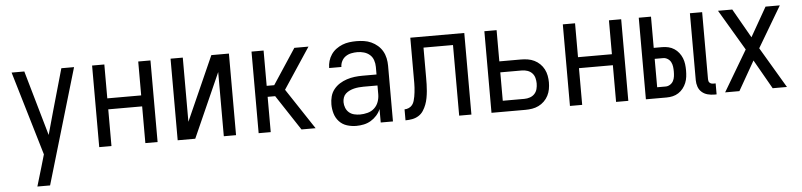

<svg xmlns="http://www.w3.org/2000/svg" viewBox="-45 -766 5089 1219"><g transform="rotate(-5 2500.0 -156.5)"><path d="M151 215Q160 185 169 154.5Q178 124 187 94L210 15L51 -520H132L251 -105L293 -256L368 -520H449L232 215Z M564 0V-520H642V-304H858V-520H936V0H858V-234H642V0Z M1064 0V-520H1142V-111L1324 -520H1436V0H1358V-409L1176 0Z M1580 0V-520H1657V-295H1705L1853 -520H1943L1771 -260L1943 0H1853L1705 -225H1657V0Z M2202 8Q2172 8 2143 -1Q2114 -10 2093.5 -32Q2073 -54 2064.5 -83Q2056 -112 2056 -142Q2056 -167 2062.5 -192Q2069 -217 2085 -237Q2101 -257 2122.5 -270.5Q2144 -284 2168.5 -292Q2193 -300 2218 -303Q2243 -306 2269 -306H2358V-355Q2358 -376 2351 -397Q2344 -418 2328 -432Q2312 -446 2291 -452Q2270 -458 2249 -458Q2229 -458 2209.5 -454Q2190 -450 2174 -439Q2158 -428 2149 -410Q2140 -392 2140 -373H2062Q2062 -396 2068.5 -418Q2075 -440 2088 -459Q2101 -478 2119.5 -491.5Q2138 -505 2159 -513.5Q2180 -522 2203 -525Q2226 -528 2249 -528Q2273 -528 2297 -524.5Q2321 -521 2343 -511Q2365 -501 2383.5 -485Q2402 -469 2414 -448Q2426 -427 2431 -403Q2436 -379 2436 -355V0H2358V-86Q2349 -64 2332.5 -45.5Q2316 -27 2295 -14.5Q2274 -2 2250 3Q2226 8 2202 8ZM2232 -62Q2256 -62 2280.5 -68.5Q2305 -75 2323 -91.5Q2341 -108 2349.5 -131.5Q2358 -155 2358 -180V-236H2269Q2254 -236 2238.5 -234.5Q2223 -233 2208.5 -229.5Q2194 -226 2180 -219.5Q2166 -213 2155 -203Q2144 -193 2139 -178.5Q2134 -164 2134 -149Q2134 -131 2141 -113Q2148 -95 2162 -83Q2176 -71 2194.5 -66.5Q2213 -62 2232 -62Z M2516 0V-70Q2530 -70 2543.5 -76Q2557 -82 2565.5 -93Q2574 -104 2578 -118Q2582 -132 2584.5 -145.5Q2587 -159 2588.5 -173Q2590 -187 2591 -201.5Q2592 -216 2592 -230Q2592 -244 2592 -258V-520H2936V0H2858V-450H2670V-260Q2670 -238 2669.5 -216.5Q2669 -195 2667 -173Q2665 -151 2661 -129.5Q2657 -108 2649.5 -88Q2642 -68 2630 -49.5Q2618 -31 2599.5 -19.5Q2581 -8 2559.5 -4Q2538 0 2516 0Z M3064 0V-520H3142V-321H3280Q3302 -321 3323.5 -317.5Q3345 -314 3364.5 -304.5Q3384 -295 3400 -279.5Q3416 -264 3426 -244.5Q3436 -225 3440 -203.5Q3444 -182 3444 -161Q3444 -139 3440 -117.5Q3436 -96 3426 -76.5Q3416 -57 3400 -41.5Q3384 -26 3364.5 -16.5Q3345 -7 3323.5 -3.5Q3302 0 3280 0ZM3142 -70H3280Q3298 -70 3315.5 -76Q3333 -82 3345 -95Q3357 -108 3361.5 -125.5Q3366 -143 3366 -161Q3366 -178 3361.5 -195.5Q3357 -213 3345 -226Q3333 -239 3315.5 -245Q3298 -251 3280 -251H3142Z M3564 0V-520H3642V-304H3858V-520H3936V0H3858V-234H3642V0Z M4483 8Q4462 8 4441 2.5Q4420 -3 4404 -17Q4388 -31 4381 -51.5Q4374 -72 4374 -93V-520H4452V-93Q4452 -87 4453.5 -81Q4455 -75 4459.5 -70.5Q4464 -66 4470 -64Q4476 -62 4483 -62H4498V8ZM4048 0V-520H4126V-321H4180Q4200 -321 4219.5 -316.5Q4239 -312 4256 -301Q4273 -290 4285.5 -274Q4298 -258 4305.5 -239.5Q4313 -221 4315.5 -201Q4318 -181 4318 -161Q4318 -140 4315.5 -120Q4313 -100 4305.5 -81.5Q4298 -63 4285.5 -47Q4273 -31 4256 -20Q4239 -9 4219.5 -4.5Q4200 0 4180 0ZM4126 -70H4180Q4195 -70 4208.5 -78.5Q4222 -87 4229 -100.5Q4236 -114 4238 -129.5Q4240 -145 4240 -161Q4240 -176 4238 -191.5Q4236 -207 4229 -220.5Q4222 -234 4208.5 -242.5Q4195 -251 4180 -251H4126Z M4553 0 4707 -260 4553 -520H4644L4750 -334L4856 -520H4947L4793 -260L4947 0H4856L4750 -186L4644 0Z"/></g></svg>

Font: Iosevka Fuck
Style: Regular
Weight: 400
Monospace: yes
Designer: Belleve Invis
Foundry: Belleve Invis
Version: Version 28.0.7; ttfautohint (v1.8.3)